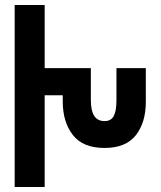

<svg xmlns="http://www.w3.org/2000/svg" viewBox="-20 -745 640 765"><path d="M38.5 -725H158V-473.5H342V-346Q342 -304 355.5 -283.2Q369 -262.5 396.5 -262.5Q422.5 -262.5 433.2 -282.8Q444 -303 444 -346V-473.5H561V-339Q561 -257 521.2 -206.2Q481.5 -155.5 396 -155.5Q310.5 -155.5 270.2 -207.2Q230 -259 230 -340.5V-365.5H158V0H38.5Z"/></svg>

Font: JuliaMono SemiBold
Style: Regular
Weight: 600
Monospace: yes
Designer: cormullion
Foundry: corm
Version: Version 0.055; ttfautohint (v1.8.4)